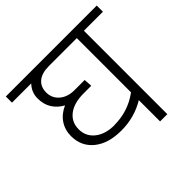

<svg xmlns="http://www.w3.org/2000/svg" viewBox="-171 -783 944 944"><g transform="rotate(-45 301.0 -311.5)"><path d="M263.2 -145.5V-146Q359.4 -146 435.1 -202.1V-579.1H241.2Q191.9 -579.1 165.8 -557.4Q139.6 -535.6 139.6 -496.3Q139.6 -457 169.2 -431.6Q198.7 -406.2 246.6 -406.2H316.9L319.8 -363.3H267.1Q199.7 -363.3 162.1 -334.2Q124.5 -305.2 124.5 -255.6Q124.5 -206.1 162.6 -175.8Q200.7 -145.5 263.2 -145.5ZM435.1 0V-147.9Q359.9 -102.5 269.3 -102.5Q178.7 -102.5 126.5 -145Q74.2 -187.5 74.2 -258.3Q74.2 -301.3 96.4 -334.5Q118.7 -367.7 160.2 -386.2Q127 -404.3 107.9 -434.1Q88.9 -463.9 88.9 -506.1Q88.9 -548.3 119.1 -580.1H-14.6V-623H617.7V-580.1H485.4V0Z"/></g></svg>

Font: Yantramanav Light
Style: Regular
Weight: 300
Version: Version 1.001;PS 1.0;hotconv 1.0.72;makeotf.lib2.5.5900; ttf